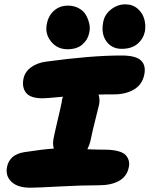

<svg xmlns="http://www.w3.org/2000/svg" viewBox="-20 -916 690 885"><path d="M456.1 -815.9Q462.4 -849.6 492.2 -872.8Q522 -896 557.1 -896Q591.3 -896 614.3 -876Q637.2 -856 645 -827.9Q652.8 -799.8 647.9 -771Q640.6 -736.8 613.8 -713.9Q586.9 -690.9 541 -690.9Q495.1 -690.9 470 -726.1Q444.8 -761.2 456.1 -815.9ZM291 -689Q244.1 -689 215.3 -724.6Q186.5 -760.3 195.8 -805.2Q203.1 -844.2 229.5 -867.2Q255.9 -890.1 293 -890.1Q320.8 -890.1 342.8 -878.2Q364.7 -866.2 375.5 -847.9Q386.2 -829.6 391.4 -807.1Q396.5 -784.7 391.1 -764.2Q384.8 -732.4 359.6 -710.7Q334.5 -689 291 -689ZM119.1 -50.8Q61.5 -50.8 33 -77.9Q4.4 -105 12.2 -146Q23.9 -204.1 92.8 -214.8Q181.2 -228.5 228 -231Q221.7 -252.9 227.1 -278.8Q233.4 -310.1 246.8 -366.7Q260.3 -423.3 264.2 -443.8Q265.6 -459 270 -470.2Q194.8 -462.9 176.8 -462.9Q121.1 -462.9 100.8 -487.5Q80.6 -512.2 87.9 -551.8Q94.2 -584.5 122.8 -605.5Q151.4 -626.5 191.9 -631.8Q398.9 -660.2 540 -660.2Q605.5 -660.2 629.6 -637.5Q653.8 -614.7 645 -571.8Q635.7 -525.9 597.4 -503.4Q559.1 -481 505.9 -481Q456.1 -481 434.1 -480Q441.4 -460 437 -435.1Q434.6 -423.3 420.4 -367.9Q406.2 -312.5 397.9 -271Q393.1 -249 382.8 -228Q428.7 -226.1 462.9 -226.1Q500 -226.1 524.7 -219.2Q549.3 -212.4 559.6 -200.9Q569.8 -189.5 573.7 -174.6Q577.6 -159.7 573.2 -143.1Q564.9 -103 529.1 -82.5Q493.2 -62 435.1 -62Q355.5 -62 252.7 -56.4Q149.9 -50.8 119.1 -50.8Z"/></svg>

Font: Shantell Sans Irregular Bouncy
Style: Italic
Weight: 800
Italic angle: -11.31°
Designer: Stephen Nixon, Anya Danilova, Shantell Martin
Foundry: Arrow Type
Version: Version 1.006;[9816181b4]